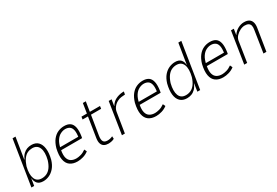

<svg xmlns="http://www.w3.org/2000/svg" viewBox="53 -1649 3751 2601"><g transform="rotate(-30 1928.5 -348.5)"><path d="M239 8Q177 8 148 -24.5Q119 -57 115 -111H114L96 0H53L165 -705H211L158 -375H161Q182 -422 209.5 -449Q237 -476 269.5 -488Q302 -500 338 -500Q405 -500 442.5 -462Q480 -424 488.5 -355Q497 -286 473 -191Q452 -121 414.5 -77Q377 -33 331.5 -12.5Q286 8 239 8ZM241 -36Q281 -36 316.5 -52.5Q352 -69 380.5 -107Q409 -145 429 -209Q458 -323 431.5 -389.5Q405 -456 326 -456Q288 -456 252.5 -439.5Q217 -423 188.5 -384.5Q160 -346 139 -282Q111 -168 136.5 -102Q162 -36 241 -36Z M774 8Q703 8 658 -24.5Q613 -57 600.5 -124Q588 -191 612 -293Q634 -368 670.5 -413.5Q707 -459 753.5 -479.5Q800 -500 851 -500Q907 -500 941.5 -476.5Q976 -453 988 -400.5Q1000 -348 987 -261L982 -236H638L645 -278H966L943 -256Q956 -333 947 -376.5Q938 -420 910.5 -438.5Q883 -457 844 -457Q807 -457 768.5 -437.5Q730 -418 701 -373.5Q672 -329 658 -257L655 -241Q641 -167 653 -122Q665 -77 698.5 -56.5Q732 -36 780 -36Q809 -36 848.5 -46.5Q888 -57 930 -87L948 -49Q909 -19 862.5 -5.5Q816 8 774 8Z M1255 8Q1218 8 1191 -7Q1164 -22 1152.5 -55Q1141 -88 1149 -140L1198 -451H1114L1120 -492H1205L1229 -643H1275L1251 -492H1410L1404 -451H1245L1196 -149Q1187 -88 1204 -61.5Q1221 -35 1267 -35Q1287 -35 1306.5 -39.5Q1326 -44 1347 -54L1349 -14Q1331 -3 1305 2.5Q1279 8 1255 8Z M1469 0 1546 -492H1591L1576 -396H1579Q1609 -447 1657 -471Q1705 -495 1762 -500L1788 -501L1780 -457L1722 -452Q1690 -449 1655.5 -430.5Q1621 -412 1596 -380Q1571 -348 1565 -310L1515 0Z M2003 8Q1932 8 1887 -24.5Q1842 -57 1829.5 -124Q1817 -191 1841 -293Q1863 -368 1899.5 -413.5Q1936 -459 1982.5 -479.5Q2029 -500 2080 -500Q2136 -500 2170.5 -476.5Q2205 -453 2217 -400.5Q2229 -348 2216 -261L2211 -236H1867L1874 -278H2195L2172 -256Q2185 -333 2176 -376.5Q2167 -420 2139.5 -438.5Q2112 -457 2073 -457Q2036 -457 1997.5 -437.5Q1959 -418 1930 -373.5Q1901 -329 1887 -257L1884 -241Q1870 -167 1882 -122Q1894 -77 1927.5 -56.5Q1961 -36 2009 -36Q2038 -36 2077.5 -46.5Q2117 -57 2159 -87L2177 -49Q2138 -19 2091.5 -5.5Q2045 8 2003 8Z M2486 8Q2420 8 2381 -30Q2342 -68 2334 -137Q2326 -206 2350 -301Q2372 -373 2409.5 -416.5Q2447 -460 2493.5 -480Q2540 -500 2587 -500Q2646 -500 2674.5 -468.5Q2703 -437 2705 -383H2706L2758 -705H2805L2693 0H2649L2667 -119H2664Q2645 -72 2617 -44Q2589 -16 2556 -4Q2523 8 2486 8ZM2495 -36Q2535 -36 2570.5 -52.5Q2606 -69 2634.5 -107Q2663 -145 2683 -209Q2712 -323 2686 -389.5Q2660 -456 2582 -456Q2544 -456 2508 -439.5Q2472 -423 2443 -384.5Q2414 -346 2393 -282Q2365 -168 2390.5 -102Q2416 -36 2495 -36Z M3053 8Q2982 8 2937 -24.5Q2892 -57 2879.5 -124Q2867 -191 2891 -293Q2913 -368 2949.5 -413.5Q2986 -459 3032.5 -479.5Q3079 -500 3130 -500Q3186 -500 3220.5 -476.5Q3255 -453 3267 -400.5Q3279 -348 3266 -261L3261 -236H2917L2924 -278H3245L3222 -256Q3235 -333 3226 -376.5Q3217 -420 3189.5 -438.5Q3162 -457 3123 -457Q3086 -457 3047.5 -437.5Q3009 -418 2980 -373.5Q2951 -329 2937 -257L2934 -241Q2920 -167 2932 -122Q2944 -77 2977.5 -56.5Q3011 -36 3059 -36Q3088 -36 3127.5 -46.5Q3167 -57 3209 -87L3227 -49Q3188 -19 3141.5 -5.5Q3095 8 3053 8Z M3382 0 3459 -492H3503L3489 -402H3491Q3521 -449 3568.5 -474.5Q3616 -500 3664 -500Q3713 -500 3741.5 -482Q3770 -464 3781 -429Q3792 -394 3784 -344L3729 0H3683L3735 -336Q3743 -378 3736.5 -404Q3730 -430 3708.5 -443Q3687 -456 3651 -456Q3616 -456 3578.5 -437.5Q3541 -419 3513 -389Q3485 -359 3478 -322L3428 0Z"/></g></svg>

Font: Nunito Sans 7pt Condensed ExtraLight
Style: Italic
Weight: 250
Width: 3
Italic angle: -9°
Designer: Vernon Adams
Foundry: Vernon Adams
Version: Version 3.101;gftools[0.9.27]